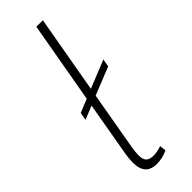

<svg xmlns="http://www.w3.org/2000/svg" viewBox="-252 -762 792 792"><g transform="rotate(-45 144.0 -366.0)"><path d="M99 -111Q95 -88 95 -69Q95 -44 105.5 -34Q116 -24 139 -24Q160 -24 185 -33L188 -5Q157 10 125 10Q90 10 73.5 -8.5Q57 -27 57 -65Q57 -87 61 -110L103 -351L44 -327L50 -361L109 -385L172 -742H210L150 -402L272 -451L266 -417L144 -368Z"/></g></svg>

Font: Sarabun Thin
Style: Italic
Weight: 250
Italic angle: -10°
Designer: Suppakit Chalermlarp | Katatrad Co.,Ltd.
Foundry: Cadson Demak Co.,Ltd.
Version: Version 1.000; ttfautohint (v1.6)